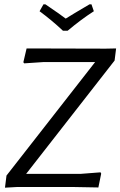

<svg xmlns="http://www.w3.org/2000/svg" viewBox="-20 -865 557 888"><path d="M510 -585 101 -61H355L445 -68L448 -62L435 2L325 0H57L3 3L10 -53L420 -578H182L92 -572L88 -577L103 -641L469 -640L517 -641ZM414 -813Q356 -776 293 -723H271Q220 -771 163 -813L181 -845H190Q259 -798 284 -779Q314 -798 394 -845H403Z"/></svg>

Font: Alegreya Sans SC
Style: Italic
Weight: 400
Italic angle: -7°
Designer: Juan Pablo del Peral
Foundry: Huerta Tipografica
Version: Version 2.008; ttfautohint (v1.6)